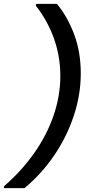

<svg xmlns="http://www.w3.org/2000/svg" viewBox="-53 -831 459 996"><path d="M-33 145 -32 135Q60 55 125.5 -38.5Q191 -132 225.5 -233.5Q260 -335 260 -437Q260 -540 226 -633.5Q192 -727 133 -801L135 -811H242Q296 -747 331 -654.5Q366 -562 366 -450Q366 -340 330 -231Q294 -122 228.5 -25.5Q163 71 74 145Z"/></svg>

Font: DeepMind Sans Medium
Style: Italic
Weight: 500
Italic angle: -10°
Designer: Jonny Pinhorn / Modifications: Colophon Foundry
Foundry: Colophon Foundry
Version: Version 1.002; ttfautohint (v1.8.2)